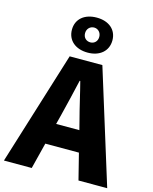

<svg xmlns="http://www.w3.org/2000/svg" viewBox="-154 -1120 967 1214"><g transform="rotate(15 330.0 -512.5)"><path d="M326 -960C351 -960 372 -940 372 -911C372 -881 351 -863 326 -863C300 -863 279 -881 279 -911C279 -940 300 -960 326 -960ZM326 -796C405 -796 458 -841 458 -911C458 -981 405 -1025 326 -1025C246 -1025 193 -981 193 -911C193 -841 246 -796 326 -796ZM251 -309 267 -372C286 -446 306 -533 324 -611H328C348 -535 367 -446 387 -372L403 -309ZM480 0H668L437 -744H223L-8 0H174L217 -171H437Z"/></g></svg>

Font: Noto Sans CJK JP Black
Style: Regular
Weight: 900
Designer: Ryoko NISHIZUKA (kana & ideographs); Paul D. Hunt (Latin, Greek & Cyrillic); Wenlong ZHANG (bopomofo); Sandoll Communica
Foundry: Adobe Systems Incorporated
Version: Version 1.004;PS 1.004;hotconv 1.0.82;makeotf.lib2.5.63406